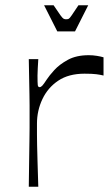

<svg xmlns="http://www.w3.org/2000/svg" viewBox="-20 -707 416 727"><path d="M89 0Q90 -68 90.5 -109.5Q91 -151 91.5 -177Q92 -203 92 -222.5Q92 -242 92 -266Q92 -289 92 -308Q92 -327 91.5 -349Q91 -371 90.5 -402Q90 -433 89 -483H125Q124 -466 123 -449Q122 -432 122 -421Q122 -393 123 -385Q124 -377 130 -377Q135 -377 140.5 -383Q146 -389 157 -406Q166 -420 185.5 -441.5Q205 -463 237 -480.5Q269 -498 316 -498Q332 -498 347 -495.5Q362 -493 372 -490V-421Q360 -424 344.5 -426Q329 -428 300 -428Q240 -428 200.5 -401.5Q161 -375 140.5 -331.5Q120 -288 120 -239Q120 -215 120 -197.5Q120 -180 120.5 -157.5Q121 -135 122 -98.5Q123 -62 125 0ZM197 -588 147 -687H183Q201 -660 209 -649Q217 -638 221 -636Q225 -634 230 -634Q237 -634 240.5 -636Q244 -638 251.5 -649Q259 -660 277 -687H314L264 -588Z"/></svg>

Font: Ojuju
Style: Regular
Weight: 400
Designer: Chisaokwu Joboson, Mirko Velimirovic
Foundry: Udi Foundry
Version: Version 1.000